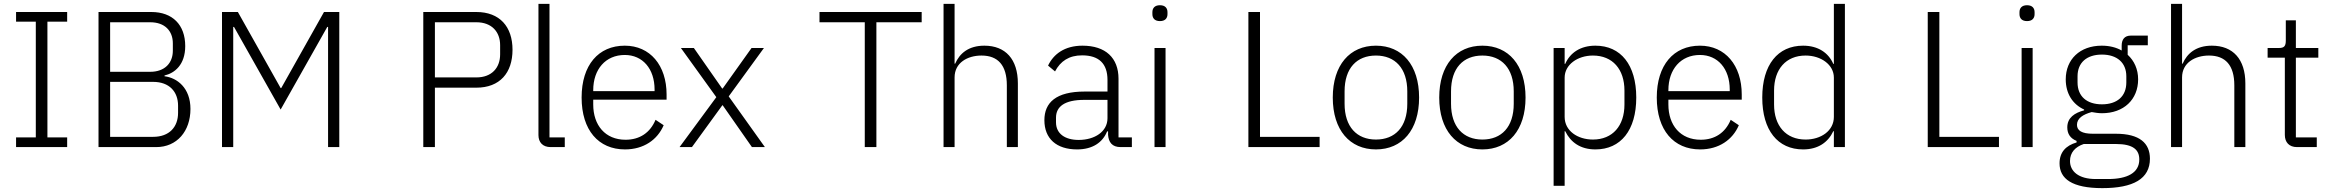

<svg xmlns="http://www.w3.org/2000/svg" viewBox="-20 -760 12042 992"><path d="M327 0V-50H225V-648H327V-698H63V-648H165V-50H63V0Z M489 0H787C894 0 964 -82 964 -197C964 -306 895 -358 830 -366V-370C882 -382 937 -425 937 -522C937 -632 871 -698 762 -698H489ZM549 -337H771C855 -337 900 -286 900 -214V-177C900 -104 855 -53 771 -53H549ZM549 -645H756C832 -645 873 -600 873 -536V-498C873 -435 832 -389 756 -389H549Z M1127 0H1185V-621H1189L1430 -194L1671 -621H1675V0H1733V-698H1654L1433 -305H1430L1209 -698H1127Z M2227 0V-307H2441C2562 -307 2628 -383 2628 -503C2628 -622 2562 -698 2441 -698H2167V0ZM2227 -645H2441C2521 -645 2564 -595 2564 -527V-479C2564 -410 2521 -360 2441 -360H2227Z M2898 0V-50H2819V-740H2762V-62C2762 -25 2784 0 2825 0Z M3209 12C3306 12 3377 -38 3409 -113L3367 -141C3339 -74 3285 -38 3212 -38C3107 -38 3045 -113 3045 -220V-245H3424V-272C3424 -422 3339 -524 3208 -524C3072 -524 2985 -424 2985 -256C2985 -88 3072 12 3209 12ZM3208 -476C3300 -476 3362 -405 3362 -297V-289H3045V-294C3045 -402 3109 -476 3208 -476Z M3491 0H3555L3712 -216H3714L3865 0H3932L3745 -262L3927 -512H3863L3714 -303H3711L3565 -512H3498L3681 -258Z M4742 -645V-698H4214V-645H4448V0H4508V-645Z M4855 0H4912V-360C4912 -436 4979 -473 5051 -473C5136 -473 5182 -423 5182 -319V0H5239V-329C5239 -454 5175 -524 5066 -524C4984 -524 4938 -484 4915 -431H4912V-740H4855Z M5828 0V-50H5759V-353C5759 -461 5692 -524 5573 -524C5480 -524 5423 -480 5395 -421L5431 -391C5459 -444 5503 -474 5571 -474C5658 -474 5702 -431 5702 -347V-287H5584C5436 -287 5376 -230 5376 -139C5376 -44 5438 12 5545 12C5625 12 5677 -24 5700 -81H5705V-63C5708 -25 5726 0 5770 0ZM5553 -37C5483 -37 5436 -69 5436 -128V-152C5436 -209 5480 -244 5582 -244H5702V-149C5702 -80 5636 -37 5553 -37Z M5973 -651C6000 -651 6012 -666 6012 -687V-697C6012 -718 6000 -733 5973 -733C5946 -733 5934 -718 5934 -697V-687C5934 -666 5946 -651 5973 -651ZM5945 0H6002V-512H5945Z M6798 0V-53H6490V-698H6430V0Z M7089 12C7224 12 7312 -88 7312 -256C7312 -424 7224 -524 7089 -524C6954 -524 6866 -424 6866 -256C6866 -88 6954 12 7089 12ZM7089 -39C6990 -39 6927 -105 6927 -224V-288C6927 -408 6990 -473 7089 -473C7188 -473 7251 -407 7251 -288V-224C7251 -104 7188 -39 7089 -39Z M7639 12C7774 12 7862 -88 7862 -256C7862 -424 7774 -524 7639 -524C7504 -524 7416 -424 7416 -256C7416 -88 7504 12 7639 12ZM7639 -39C7540 -39 7477 -105 7477 -224V-288C7477 -408 7540 -473 7639 -473C7738 -473 7801 -407 7801 -288V-224C7801 -104 7738 -39 7639 -39Z M8007 200H8064V-82H8067C8095 -25 8145 12 8223 12C8354 12 8434 -87 8434 -256C8434 -425 8354 -524 8223 -524C8145 -524 8092 -487 8067 -430H8064V-512H8007ZM8210 -39C8131 -39 8064 -84 8064 -156V-359C8064 -426 8131 -473 8210 -473C8312 -473 8373 -402 8373 -292V-220C8373 -110 8312 -39 8210 -39Z M8764 12C8861 12 8932 -38 8964 -113L8922 -141C8894 -74 8840 -38 8767 -38C8662 -38 8600 -113 8600 -220V-245H8979V-272C8979 -422 8894 -524 8763 -524C8627 -524 8540 -424 8540 -256C8540 -88 8627 12 8764 12ZM8763 -476C8855 -476 8917 -405 8917 -297V-289H8600V-294C8600 -402 8664 -476 8763 -476Z M9455 0H9512V-740H9455V-430H9452C9427 -487 9374 -524 9296 -524C9165 -524 9085 -425 9085 -256C9085 -87 9165 12 9296 12C9374 12 9425 -25 9452 -82H9455ZM9309 -39C9207 -39 9146 -110 9146 -220V-292C9146 -402 9207 -473 9309 -473C9388 -473 9455 -426 9455 -359V-156C9455 -84 9388 -39 9309 -39Z M10308 0V-53H10000V-698H9940V0Z M10453 -651C10480 -651 10492 -666 10492 -687V-697C10492 -718 10480 -733 10453 -733C10426 -733 10414 -718 10414 -697V-687C10414 -666 10426 -651 10453 -651ZM10425 0H10482V-512H10425Z M11088 60C11088 -20 11035 -69 10912 -69H10793C10737 -69 10711 -85 10711 -115C10711 -149 10743 -169 10787 -181C10804 -178 10822 -175 10840 -175C10953 -175 11027 -246 11027 -350C11027 -402 11007 -446 10973 -477V-526H11077V-576H10989C10956 -576 10942 -555 10942 -524V-499C10914 -515 10879 -524 10839 -524C10726 -524 10653 -453 10653 -350C10653 -276 10689 -221 10748 -194V-190C10699 -177 10661 -152 10661 -102C10661 -68 10677 -45 10709 -32V-24C10654 -8 10621 26 10621 84C10621 164 10686 212 10842 212C11002 212 11088 164 11088 60ZM11033 64C11033 133 10971 165 10872 165H10808C10719 165 10675 125 10675 72C10675 28 10702 -1 10746 -16H10912C11003 -16 11033 15 11033 64ZM10840 -221C10762 -221 10714 -262 10714 -334V-366C10714 -436 10761 -478 10840 -478C10918 -478 10966 -436 10966 -366V-334C10966 -262 10918 -221 10840 -221Z M11197 0H11254V-360C11254 -436 11321 -473 11393 -473C11478 -473 11524 -423 11524 -319V0H11581V-329C11581 -454 11517 -524 11408 -524C11326 -524 11280 -484 11257 -431H11254V-740H11197Z M11950 0V-50H11842V-462H11958V-512H11842V-655H11790V-551C11790 -522 11782 -512 11754 -512H11696V-462H11785V-63C11785 -25 11807 0 11848 0Z"/></svg>

Font: IBM Plex Thai Looped Light
Style: Regular
Weight: 300
Designer: Mike Abbink, Paul van der Laan, Pieter van Rosmalen, Ben Mitchell, Mark Frömberg
Foundry: Bold Monday
Version: Version 1.0